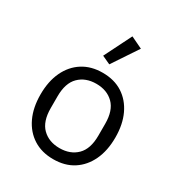

<svg xmlns="http://www.w3.org/2000/svg" viewBox="-185 -903 970 1040"><g transform="rotate(30 300.0 -383.5)"><path d="M300 12Q228 12 175.5 -21.5Q123 -55 94.5 -115.5Q66 -176 66 -258Q66 -340 94.5 -400.5Q123 -461 175.5 -494.5Q228 -528 300 -528Q373 -528 425 -494.5Q477 -461 505.5 -400.5Q534 -340 534 -258Q534 -176 505.5 -115.5Q477 -55 425 -21.5Q373 12 300 12ZM300 -57Q367 -57 408 -97.5Q449 -138 449 -221V-295Q449 -378 408 -418.5Q367 -459 300 -459Q233 -459 192 -418.5Q151 -378 151 -295V-221Q151 -138 192 -97.5Q233 -57 300 -57ZM307 -585 255 -609 340 -779 413 -744Z"/></g></svg>

Font: Lilex Nerd Font
Style: Regular
Weight: 400
Designer: Mike Abbink, Paul van der Laan, Pieter van Rosmalen, Mikhael Khrustik
Foundry: Mikhael Khrustik
Version: Version 2.400; ttfautohint (v1.8.4.7-5d5b);Nerd Fonts 3.3.0